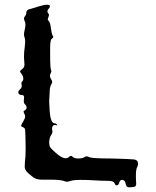

<svg xmlns="http://www.w3.org/2000/svg" viewBox="-20 -680 657 808"><path d="M178 -660Q190 -660 190 -654Q190 -648 183 -641Q176 -632 183 -624Q186 -621 186 -617Q186 -614 183.5 -607.5Q181 -601 181 -599Q181 -596 184 -593Q192 -585 194 -562Q198 -534 202 -530Q208 -523 199 -518Q191 -514 191 -479V-451Q191 -392 195 -384Q198 -379 192 -369Q187 -359 195 -347Q203 -334 197 -327Q189 -316 189 -291Q187 -261 187 -255Q187 -252 189 -212Q193 -161 210 -161Q216 -161 220 -155Q222 -153 221 -152.5Q220 -152 216 -153Q215 -154 212 -154Q199 -154 199 -138Q199 -134 200 -132Q203 -123 195 -111Q187 -99 187 -80Q187 -68 191 -61Q195 -54 211 -40Q239 -14 256 -14Q265 -14 271 -20Q280 -28 286 -20Q292 -13 310 -13Q327 -13 336 -19Q344 -25 355 -19Q365 -13 448 -13Q528 -11 544 -9Q561 -7 561 10Q561 17 557 24Q552 32 552 59V70Q552 75 552.5 81.5Q553 88 553 90Q553 93 553 95Q553 97 552.5 99Q552 101 551 102Q550 103 549.5 104Q549 105 547 105.5Q545 106 544 106.5Q543 107 540 107Q537 107 535 107.5Q533 108 528.5 108Q524 108 521 108Q512 108 509 94Q506 77 494 77Q485 77 482 88Q479 100 471 100Q465 100 462 91Q459 81 433 81Q410 81 378 79Q352 77 319 77Q288 77 275 82Q262 87 253 83Q237 76 192 76H156Q139 76 128.5 71Q118 66 100 50Q84 36 84 22Q84 10 85 1Q88 -24 88 -55Q87 -121 86 -131.5Q85 -142 78 -144Q69 -147 69 -151Q69 -155 79 -171Q86 -184 86 -189Q86 -194 83 -200Q80 -206 79.5 -208.5Q79 -211 80 -212.5Q81 -214 85 -216Q92 -220 92 -227.5Q92 -235 85 -241Q78 -247 81 -264Q83 -280 74 -280Q57 -280 57 -292Q57 -297 63 -303Q74 -312 71 -323Q69 -336 73 -337Q78 -340 78 -349Q78 -360 70 -370Q64 -377 64.5 -380Q65 -383 73 -389Q83 -396 83 -408Q83 -416 82 -423Q82 -425 81.5 -431Q81 -437 81 -441Q81 -464 84 -480Q86 -498 86 -504Q86 -518 83 -523Q81 -529 81 -535Q81 -543 84 -555Q87 -567 87 -576Q87 -584 84 -591Q78 -604 84 -610Q91 -619 91 -628Q91 -639 106 -642Q122 -646 143 -653Q164 -660 178 -660Z"/></svg>

Font: Senatorium Sm3
Style: Regular
Weight: 400
Designer: crossinguard
Version: Version 001.006